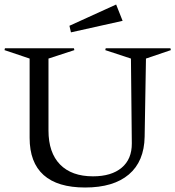

<svg xmlns="http://www.w3.org/2000/svg" viewBox="-24 -815 781 855"><path d="M107.9 -201.2V-554.2L-3.9 -591.8L-2 -600.1H305.2L307.1 -591.8L191.9 -554.2V-233.9Q191.9 -135.3 243.4 -82.5Q294.9 -29.8 390.1 -29.8Q472.2 -29.8 517.8 -68.1Q563.5 -106.4 563 -176.8L559.1 -554.2L444.8 -591.8L446.8 -600.1H734.9L736.8 -591.8L626 -554.2L620.1 -206.1Q618.2 -96.2 549.8 -38.1Q481.4 20 355 20Q232.4 20 170.2 -35.6Q107.9 -91.3 107.9 -201.2ZM285.2 -700.2 493.2 -794.9 522 -722.2 292 -670.9Z"/></svg>

Font: Halibut
Style: Regular
Weight: 400
Designer: Matteo Maggi
Foundry: Collletttivo
Version: Version 3.080 | FøM Fix